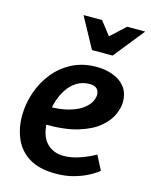

<svg xmlns="http://www.w3.org/2000/svg" viewBox="-112 -796 691 881"><g transform="rotate(15 233.5 -356.0)"><path d="M294 -510Q337 -510 373 -496.5Q409 -483 430.5 -455.5Q452 -428 452 -384Q452 -359 438 -326Q424 -293 388 -262Q352 -231 288 -211.5Q224 -192 125 -194V-277Q179 -277 218 -287Q257 -297 281.5 -313.5Q306 -330 317.5 -349.5Q329 -369 329 -387Q329 -404 318 -415Q307 -426 285 -426Q249 -426 221.5 -408.5Q194 -391 175.5 -361Q157 -331 147.5 -295Q138 -259 138 -221Q138 -145 169.5 -110.5Q201 -76 253 -76Q285 -76 323 -88Q361 -100 401 -122L436 -54Q436 -54 422.5 -44Q409 -34 383 -21Q357 -8 320.5 2Q284 12 238 12Q160 12 112.5 -17Q65 -46 43 -95.5Q21 -145 21 -204Q21 -261 39.5 -315.5Q58 -370 93 -414Q128 -458 179 -484Q230 -510 294 -510ZM312 -660 381 -724H467L351 -579H253L174 -724H262Z"/></g></svg>

Font: Rosario
Style: Italic
Weight: 400
Italic angle: -8.05°
Designer: Hector Gatti
Foundry: Omnibus Type
Version: Version 1.201